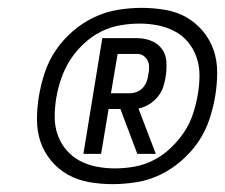

<svg xmlns="http://www.w3.org/2000/svg" viewBox="-20 -905 572 488"><path d="M266 -437Q236 -437 207 -442Q178 -447 153.5 -460.5Q129 -474 110.5 -496Q92 -518 83 -544.5Q74 -571 74 -601Q74 -631 79 -661Q84 -691 94 -721Q104 -751 122 -777.5Q140 -804 165.5 -826Q191 -848 220 -861.5Q249 -875 279.5 -880Q310 -885 340 -885Q370 -885 399.5 -880Q429 -875 453 -861.5Q477 -848 495.5 -826Q514 -804 523 -777.5Q532 -751 532 -721Q532 -691 527 -661Q522 -631 512 -601Q502 -571 484 -544.5Q466 -518 440.5 -496Q415 -474 386.5 -460.5Q358 -447 327 -442Q296 -437 266 -437ZM272 -477Q297 -477 322 -481.5Q347 -486 370.5 -498Q394 -510 414 -529Q434 -548 448.5 -570Q463 -592 471 -617Q479 -642 483 -666Q487 -690 487 -714Q487 -738 479.5 -759.5Q472 -781 458 -798Q444 -815 424 -825.5Q404 -836 381.5 -840.5Q359 -845 335 -845Q310 -845 284.5 -840.5Q259 -836 235.5 -824Q212 -812 192 -793Q172 -774 158 -752Q144 -730 135.5 -705Q127 -680 123 -656Q119 -632 119 -608Q119 -584 126.5 -562.5Q134 -541 148.5 -524Q163 -507 182.5 -496.5Q202 -486 225 -481.5Q248 -477 272 -477ZM192 -514 240 -808H329Q348 -808 365 -801Q382 -794 392 -780Q402 -766 403 -747Q404 -728 401 -710Q399 -696 394.5 -683Q390 -670 380.5 -658.5Q371 -647 358.5 -639.5Q346 -632 332 -629L376 -514H329L286 -628H256L237 -514ZM310 -668Q319 -668 328 -671.5Q337 -675 343.5 -682.5Q350 -690 353 -698.5Q356 -707 357 -716Q359 -725 359 -734Q359 -743 355.5 -750.5Q352 -758 345 -763Q338 -768 329 -768H279L262 -668Z"/></svg>

Font: Iosevka Custom
Style: Italic
Weight: 400
Italic angle: -9°
Monospace: yes
Designer: Belleve Invis
Foundry: Belleve Invis
Version: Version 30.3.3; ttfautohint (v1.8.3)